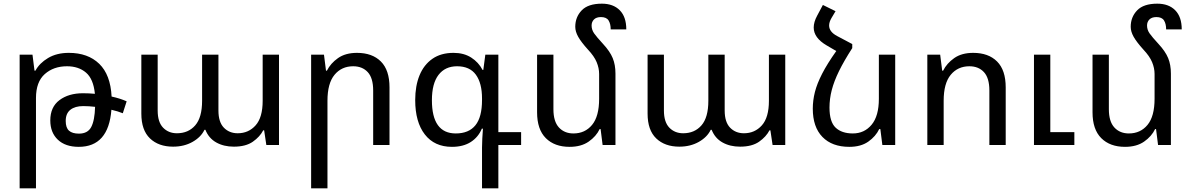

<svg xmlns="http://www.w3.org/2000/svg" viewBox="-20 -790 6492 1046"><path d="M87 236V-492H157L168 -405H173Q195 -446 242 -474Q289 -502 355 -502Q459 -502 520.5 -442.5Q582 -383 588 -264Q634 -254 670 -238L649 -173Q622 -184 587 -192Q571 10 409 10Q336 10 295 -29Q254 -68 254 -134Q254 -207 304 -244.5Q354 -282 432 -282Q464 -282 497 -279Q489 -360 448.5 -394.5Q408 -429 345 -429Q272 -429 224 -386.5Q176 -344 176 -256V236ZM338 -131Q338 -94 356 -78Q374 -62 410 -62Q458 -62 477 -98Q496 -134 498 -208Q464 -212 433 -212Q389 -212 363.5 -192Q338 -172 338 -131Z M923 9Q844 9 797 -36Q750 -81 750 -171V-492H839V-188Q839 -125 868.5 -94.5Q898 -64 944 -64Q1006 -64 1043.5 -107Q1081 -150 1081 -241V-492H1170V-188Q1170 -125 1199.5 -94.5Q1229 -64 1275 -64Q1334 -64 1372.5 -107Q1411 -150 1411 -241V-492H1500V0H1431L1419 -80H1414Q1396 -45 1357.5 -18Q1319 9 1254 9Q1199 9 1158 -14Q1117 -37 1099 -83H1094Q1075 -43 1029 -17Q983 9 923 9Z M1675 236V-492H1745L1756 -405H1761Q1781 -445 1821.5 -473.5Q1862 -502 1925 -502Q2008 -502 2055 -455Q2102 -408 2102 -314V0H2013V-297Q2013 -365 1983.5 -397Q1954 -429 1904 -429Q1841 -429 1802.5 -382.5Q1764 -336 1764 -241V236Z M2606 236V14Q2606 -8 2607.5 -35Q2609 -62 2611 -89H2605Q2586 -43 2545 -16.5Q2504 10 2442 10Q2347 10 2294.5 -57.5Q2242 -125 2242 -245Q2242 -322 2265.5 -379.5Q2289 -437 2335.5 -469.5Q2382 -502 2451 -502Q2507 -502 2547 -476.5Q2587 -451 2609 -409H2613L2624 -492H2695V-70H2819V0H2695V236ZM2463 -63Q2534 -63 2570 -107.5Q2606 -152 2606 -245V-254Q2606 -337 2572.5 -383Q2539 -429 2470 -429Q2405 -429 2369 -382Q2333 -335 2333 -244Q2333 -63 2463 -63Z M3333 -389V0H3263L3252 -87H3247Q3228 -47 3187 -18.5Q3146 10 3083 10Q3001 10 2953.5 -37.5Q2906 -85 2906 -178V-492H2995V-195Q2995 -128 3025 -95.5Q3055 -63 3104 -63Q3167 -63 3205.5 -109.5Q3244 -156 3244 -252V-387Q3244 -419 3230.5 -451.5Q3217 -484 3183 -520Q3146 -561 3130 -589.5Q3114 -618 3114 -644Q3114 -697 3149 -733.5Q3184 -770 3259 -770Q3321 -770 3356.5 -734Q3392 -698 3392 -630H3307Q3307 -660 3295.5 -678.5Q3284 -697 3254 -697Q3229 -697 3216 -684Q3203 -671 3203 -651Q3203 -628 3216.5 -608.5Q3230 -589 3266 -550Q3303 -510 3318 -473.5Q3333 -437 3333 -389Z M3681 9Q3602 9 3555 -36Q3508 -81 3508 -171V-492H3597V-188Q3597 -125 3626.5 -94.5Q3656 -64 3702 -64Q3764 -64 3801.5 -107Q3839 -150 3839 -241V-492H3928V-188Q3928 -125 3957.5 -94.5Q3987 -64 4033 -64Q4092 -64 4130.5 -107Q4169 -150 4169 -241V-492H4258V0H4189L4177 -80H4172Q4154 -45 4115.5 -18Q4077 9 4012 9Q3957 9 3916 -14Q3875 -37 3857 -83H3852Q3833 -43 3787 -17Q3741 9 3681 9Z M4623 -550V-528Q4578 -458 4551 -403Q4524 -348 4511.5 -300Q4499 -252 4499 -204Q4499 -126 4532.5 -94.5Q4566 -63 4626 -63Q4689 -63 4728.5 -110.5Q4768 -158 4768 -252V-492H4857V0H4787L4776 -87H4770Q4751 -47 4710.5 -18.5Q4670 10 4607 10Q4513 10 4460.5 -44Q4408 -98 4408 -198Q4408 -243 4419.5 -288.5Q4431 -334 4459 -388.5Q4487 -443 4536 -512L4483 -543Q4413 -584 4413 -640Q4413 -670 4432 -705L4463 -763L4532 -729L4510 -692Q4497 -670 4497 -651Q4497 -617 4540 -594Z M5032 0V-492H5102L5113 -405H5118Q5138 -445 5178.5 -473.5Q5219 -502 5282 -502Q5365 -502 5412 -455Q5459 -408 5459 -314V0H5370V-297Q5370 -365 5340.5 -397Q5311 -429 5261 -429Q5198 -429 5159.5 -382.5Q5121 -336 5121 -241V0ZM5613 0V-492H5702V-70H5833V0Z M6359 -389V0H6289L6278 -87H6273Q6254 -47 6213 -18.5Q6172 10 6109 10Q6027 10 5979.5 -37.5Q5932 -85 5932 -178V-492H6021V-195Q6021 -128 6051 -95.5Q6081 -63 6130 -63Q6193 -63 6231.5 -109.5Q6270 -156 6270 -252V-387Q6270 -419 6256.5 -451.5Q6243 -484 6209 -520Q6172 -561 6156 -589.5Q6140 -618 6140 -644Q6140 -697 6175 -733.5Q6210 -770 6285 -770Q6347 -770 6382.5 -734Q6418 -698 6418 -630H6333Q6333 -660 6321.5 -678.5Q6310 -697 6280 -697Q6255 -697 6242 -684Q6229 -671 6229 -651Q6229 -628 6242.5 -608.5Q6256 -589 6292 -550Q6329 -510 6344 -473.5Q6359 -437 6359 -389Z"/></svg>

Font: Go Noto Current
Style: Regular
Weight: 400
Designer: Monotype Design Team
Foundry: Monotype Imaging Inc.
Version: Version 2.007; ttfautohint (v1.8) -l 8 -r 50 -G 200 -x 14 -D